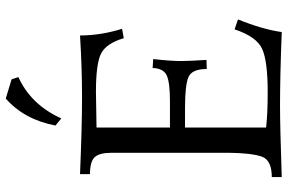

<svg xmlns="http://www.w3.org/2000/svg" viewBox="-184 -804 989 660"><g transform="rotate(-90 310.0 -474.5)"><path d="M529.3 0Q379.4 -5.9 275.4 -5.9Q205.1 -5.9 30.8 0V-34.2Q89.4 -34.2 101.3 -69.1Q113.3 -104 114.3 -181.2V-585Q114.3 -627 99.1 -643.1Q84 -659.2 41 -659.2V-693.4Q207 -686.5 302.7 -686.5Q406.7 -686.5 517.6 -693.4Q517.6 -622.6 540.5 -548.8L508.3 -543Q490.2 -603.5 455.3 -621.1Q420.4 -638.7 324.7 -638.7L201.2 -636.7V-384.3H292.5Q356 -384.3 380.1 -395.3Q404.3 -406.2 405.8 -443.8L436.5 -441.9Q429.7 -382.3 429.7 -346.2Q429.7 -317.4 433.6 -258.8L402.3 -257.8Q402.3 -308.1 375.2 -320.3Q348.1 -332.5 269.5 -332.5H201.2V-53.7Q250.5 -48.3 322.8 -48.3Q428.7 -48.3 470.9 -67.1Q513.2 -85.9 538.6 -162.1L572.8 -150.4Q538.6 -66.4 529.3 0ZM232.4 -757.8 208 -777.8Q228.5 -885.3 300.8 -948.7L366.7 -928.7L374.5 -905.3Q279.8 -862.3 232.4 -757.8Z"/></g></svg>

Font: Kelvinch
Style: Regular
Weight: 400
Designer: Paul James MIller
Foundry: High-Logic / Made with FontCreator
Version: Version 3.30 September 23, 2016